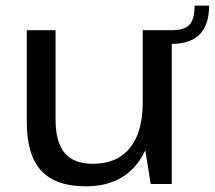

<svg xmlns="http://www.w3.org/2000/svg" viewBox="-20 -646 754 674"><path d="M175 -228Q175 -147 207 -109Q239 -71 306 -71Q391 -71 436 -126.5Q481 -182 481 -286L522 -356V-291Q522 -147 460 -69.5Q398 8 281 8Q175 8 124.5 -47Q74 -102 74 -218V-540H175ZM583 0H509L481 -176V-540H583ZM583 -540Q626 -540 644.5 -558.5Q663 -577 663 -626H714Q714 -492 583 -492Z"/></svg>

Font: Pathway Extreme 28pt Medium
Style: Regular
Weight: 500
Designer: Eduardo Rodriguez Tunni
Foundry: Eduardo Rodriguez Tunni
Version: Version 1.001;gftools[0.9.26]